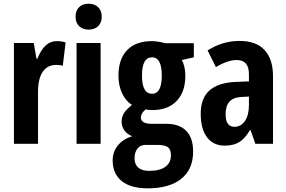

<svg xmlns="http://www.w3.org/2000/svg" viewBox="-20 -776 1543 1036"><path d="M287.1 -554.2Q311.5 -554.2 334 -546.9L318.8 -420.9Q305.7 -425.8 283.2 -425.8Q235.8 -425.8 210.4 -388.4Q185.1 -351.1 185.1 -279.8V0H55.2V-543.9H162.1L176.8 -459H181.2Q202.6 -509.8 227.8 -532Q252.9 -554.2 287.1 -554.2Z M387.7 -685.8Q387.7 -718.3 406.5 -737.1Q425.3 -755.9 458 -755.9Q490.7 -755.9 509.8 -737.1Q528.8 -718.3 528.8 -685.8Q528.8 -653.3 509.5 -634.8Q490.2 -616.2 458.3 -616.2Q426.3 -616.2 407 -634.8Q387.7 -653.3 387.7 -685.8ZM522.9 0H393.1V-543.9H522.9Z M799.3 -107.9H877.9Q947.8 -107.9 984.9 -70.1Q1022 -32.2 1022 42Q1022 137.2 958.3 188.7Q894.5 240.2 775.9 240.2Q685.5 240.2 636.7 200.9Q587.9 161.6 587.9 88.9Q587.9 43.5 615.7 9Q643.6 -25.4 692.9 -41Q667 -51.3 651.6 -71.8Q636.2 -92.3 636.2 -120.8Q636.2 -149.4 654.8 -174.3Q664.1 -186.5 691.9 -210Q658.7 -230.5 638.9 -272.7Q619.1 -314.9 619.1 -367.2Q619.1 -457 666 -505.6Q712.9 -554.2 800.3 -554.2Q815.9 -554.2 838.4 -550.3Q860.8 -546.4 871.1 -543H1025.9V-466.8L960.9 -452.1Q980 -418 980 -366.2Q980 -280.3 933.1 -231.2Q886.2 -182.1 802.2 -182.1Q778.8 -182.1 766.1 -186Q757.8 -178.2 753.4 -173.6Q749 -168.9 744.6 -160.2Q740.2 -151.4 740.2 -142.1Q740.2 -107.9 799.3 -107.9ZM800.3 -466.8Q746.1 -466.8 746.1 -368.4Q746.1 -270 800.3 -270Q853 -270 853 -368.4Q853 -466.8 800.3 -466.8ZM827.1 5.9H764.2Q737.8 5.9 721.9 25.6Q706.1 45.4 706.1 78.4Q706.1 111.3 726.3 128.7Q746.6 146 784.2 146Q842.3 146 872.3 124Q902.3 102.1 902.3 62Q902.3 31.2 886.5 18.6Q870.6 5.9 827.1 5.9Z M1100.1 -503.9Q1181.2 -555.2 1271.7 -555.2Q1362.3 -555.2 1407.7 -505.9Q1453.1 -456.5 1453.1 -365.2V0H1357.9L1332 -74.2H1329.1Q1300.8 -26.9 1270 -8.5Q1239.3 9.8 1191.9 9.8Q1131.8 9.8 1097.4 -34.9Q1063 -79.6 1063 -162.4Q1063 -245.1 1109.6 -287.4Q1156.2 -329.6 1251 -334L1323.2 -336.9V-376Q1323.2 -452.1 1257.3 -452.1Q1209 -452.1 1145 -414.1ZM1197.3 -159.2Q1197.3 -91.8 1245.1 -91.8Q1280.8 -91.8 1302 -123.8Q1323.2 -155.8 1323.2 -209V-254.9L1283.2 -252.9Q1238.8 -250.5 1218 -227.5Q1197.3 -204.6 1197.3 -159.2Z"/></svg>

Font: Open Sans Hebrew Condensed
Style: Bold
Weight: 700
Width: 3
Foundry: Ascender Corporation, Yanek Iontef
Version: Version 2.001;PS 002.001;hotconv 1.0.70;makeotf.lib2.5.58329